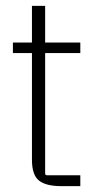

<svg xmlns="http://www.w3.org/2000/svg" viewBox="-20 -635 294 655"><path d="M254 -490V-454H124L134 -464V-44Q134 -37 141 -37H254V0H189Q137 0 113 -19Q89 -38 89 -90V-464L99 -454H24V-490H99L89 -480V-615H134V-480L124 -490Z"/></svg>

Font: Gemunu Libre ExtraLight ExtraLight
Style: Regular
Weight: 250
Version: Version 1.100